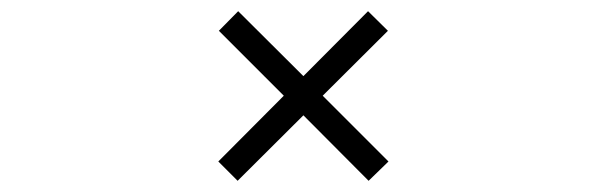

<svg xmlns="http://www.w3.org/2000/svg" viewBox="-20 -475 1090 343"><path d="M370 -186.5 487 -304 371 -420 405.5 -455 522 -339 637.5 -455 673 -420 556.5 -304 674 -186.5 638.5 -152 522 -269 404.5 -152Z"/></svg>

Font: League Mono Extended UltraLight
Style: Regular
Weight: 200
Width: 9
Designer: Tyler Finck
Foundry: The League of Moveable Type / Tyler Finck
Version: Version 2.210